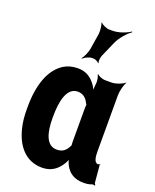

<svg xmlns="http://www.w3.org/2000/svg" viewBox="-151 -899 801 995"><g transform="rotate(20 249.0 -401.5)"><path d="M470 -107 472 -104 469 -106C449 -109 446 -140 446 -171V-478C446 -502 456 -539 465 -552L464 -554C452 -542 416 -528 393 -528H355C342 -528 320 -537 313 -545L311 -542C316 -535 321 -510 319 -497C317 -482 315 -458 318 -446L322 -447C319 -457 310 -475 302 -486C280 -516 251 -538 205 -538C176 -538 149 -531 128 -518C59 -475 27 -382 27 -260V-250C27 -212 30 -177 38 -146C59 -59 111 10 204 10C253 10 285 -14 307 -48C315 -59 323 -77 324 -87H320C319 -77 326 -58 332 -47C351 -11 383 10 432 10C451 10 465 8 479 2C483 1 490 2 493 4L495 0C493 -1 489 -8 489 -13L481 -102C480 -105 482 -108 483 -110L481 -112C480 -111 479 -107 477 -107ZM308 -360V-171C308 -165 309 -159 309 -153C309 -153 309 -149 310 -149V-153C309 -153 308 -149 308 -149C295 -121 277 -104 244 -104C185 -104 168 -172 168 -250V-260C168 -341 184 -424 245 -424C274 -424 292 -408 304 -384C305 -382 310 -373 311 -374L310 -378C309 -377 308 -363 308 -360ZM244 -742 230 -654C226 -633 213 -604 203 -594L205 -591C215 -601 238 -613 255 -613H263C272 -613 289 -605 292 -598L295 -600C290 -607 293 -631 298 -642L334 -724C348 -757 382 -795 404 -809L402 -813C382 -798 338 -782 307 -782H287C272 -782 247 -793 240 -803L237 -801C243 -791 246 -759 244 -742Z"/></g></svg>

Font: Asimov
Style: EdgeExtreme
Weight: 500
Designer: Google
Version: Version 2.000980: 2014